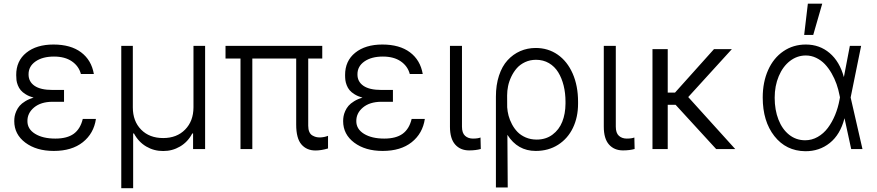

<svg xmlns="http://www.w3.org/2000/svg" viewBox="-20 -788 4634 1015"><path d="M318.5 -283.7V-250H257.1Q196 -249.6 160.3 -220Q124.6 -190.3 125 -148.1Q124.6 -105.8 165.5 -80.6Q206.3 -55.4 272.7 -55.4Q334.9 -55.4 369.9 -80.8Q404.8 -106.2 417.6 -159.4H487.2Q475.9 -82.4 417.8 -36.2Q359.7 9.9 264.2 9.9Q172.6 9.9 114 -33.9Q55.4 -77.8 55.4 -147.7Q55.4 -160.9 57.5 -173.3Q59.7 -185.7 66.4 -201Q73.2 -216.3 83.8 -228.7Q94.5 -241.1 113.5 -252.8Q132.5 -264.6 157.7 -271.7Q133.9 -278.4 116.5 -289.1Q99.1 -299.7 89.5 -311.3Q79.9 -322.8 74.2 -337.5Q68.5 -352.3 67.1 -364.3Q65.7 -376.4 65.7 -391Q65.3 -465.9 119.1 -509.2Q172.9 -552.6 262.8 -552.6Q353.7 -552.6 408.6 -511.5Q463.4 -470.5 476.2 -396.7H407.7Q396.7 -438.6 359.9 -463.8Q323.2 -489 265.3 -489Q204.9 -489 167.8 -463.1Q130.7 -437.1 131 -394.9Q130.7 -356.5 162.5 -334.5Q194.2 -312.5 257.1 -312.5H318.5Z M621.1 207V-545.5H682.2V-220.2Q682.2 -147.4 726 -102.8Q769.9 -58.2 842.7 -58.2Q914.8 -58.2 958.6 -103Q1002.5 -147.7 1002.8 -220.2V-545.5H1064.3V0H1000.7V-82.4H996.4Q973 -37.6 931.8 -13.5Q890.6 10.7 842.7 10.3Q794.4 10.7 753.4 -13.3Q712.4 -37.3 688.2 -82.4H683.9V207Z M1683.6 -545.5V-478.7H1609.4V-123.2Q1609.4 -104 1615.1 -91.1Q1620.7 -78.1 1631 -72.1Q1641.3 -66.1 1650.7 -63.7Q1660.2 -61.4 1671.5 -61.4Q1694.6 -62.1 1714.1 -70V-3.2Q1678.6 7.5 1647.7 7.5Q1600.9 7.5 1573.3 -24.7Q1545.8 -56.8 1545.8 -129.3V-478.7H1313.9V0H1251.4V-478.7H1172.2V-545.5Z M2057.2 -283.7V-250H1995.7Q1934.7 -249.6 1899 -220Q1863.3 -190.3 1863.6 -148.1Q1863.3 -105.8 1904.1 -80.6Q1945 -55.4 2011.4 -55.4Q2073.5 -55.4 2108.5 -80.8Q2143.5 -106.2 2156.2 -159.4H2225.9Q2214.5 -82.4 2156.4 -36.2Q2098.4 9.9 2002.8 9.9Q1911.2 9.9 1852.6 -33.9Q1794 -77.8 1794 -147.7Q1794 -160.9 1796.2 -173.3Q1798.3 -185.7 1805 -201Q1811.8 -216.3 1822.4 -228.7Q1833.1 -241.1 1852.1 -252.8Q1871.1 -264.6 1896.3 -271.7Q1872.5 -278.4 1855.1 -289.1Q1837.7 -299.7 1828.1 -311.3Q1818.5 -322.8 1812.9 -337.5Q1807.2 -352.3 1805.8 -364.3Q1804.3 -376.4 1804.3 -391Q1804 -465.9 1857.8 -509.2Q1911.6 -552.6 2001.4 -552.6Q2092.3 -552.6 2147.2 -511.5Q2202.1 -470.5 2214.8 -396.7H2146.3Q2135.3 -438.6 2098.5 -463.8Q2061.8 -489 2003.9 -489Q1943.5 -489 1906.4 -463.1Q1869.3 -437.1 1869.7 -394.9Q1869.3 -356.5 1901.1 -334.5Q1932.9 -312.5 1995.7 -312.5H2057.2Z M2358.7 -545.5H2422.2V-118.3Q2422.2 -84.9 2438.6 -70.1Q2454.9 -55.4 2480.1 -55.4Q2506 -55.4 2520.2 -61.1L2521.7 -0.4Q2495.4 7.1 2460.2 7.1Q2413.7 7.1 2386.2 -24Q2358.7 -55 2358.7 -118.3Z M2601.6 203.1V-277Q2601.6 -338.8 2617.9 -388.3Q2634.2 -437.9 2663.2 -469.5Q2692.1 -501.1 2730.1 -517.8Q2768.1 -534.4 2812.1 -534.4Q2877.5 -534.4 2928.3 -499.1Q2979 -463.8 3007.5 -399Q3035.9 -334.2 3035.9 -250V-240.1Q3035.9 -168.3 3008.7 -111.9Q2981.5 -55.4 2930.4 -22.7Q2879.3 9.9 2812.1 9.9Q2716.3 9.9 2662.3 -75.3L2664.1 203.1ZM2661.2 -220.9Q2662.6 -198.9 2668.5 -176.5Q2674.4 -154.1 2686.6 -131Q2698.9 -108 2715.9 -90.4Q2733 -72.8 2759.2 -61.4Q2785.5 -50.1 2817.1 -50.1Q2865.8 -50.1 2900.7 -76.2Q2935.7 -102.3 2952.4 -144.4Q2969.1 -186.4 2969.5 -240.1V-250Q2969.5 -295.8 2959.7 -335.4Q2949.9 -375 2931.1 -405.7Q2912.3 -436.4 2882.1 -454.2Q2851.9 -471.9 2813.6 -471.9Q2782.3 -471.9 2756 -459.7Q2729.8 -447.4 2712.5 -427.9Q2695.3 -408.4 2683.2 -383.2Q2671.2 -358 2666 -332.9Q2660.9 -307.9 2660.9 -283.7Z M3171.9 -545.5H3235.4V-118.3Q3235.4 -84.9 3251.8 -70.1Q3268.1 -55.4 3293.3 -55.4Q3319.2 -55.4 3333.5 -61.1L3334.9 -0.4Q3308.6 7.1 3273.4 7.1Q3226.9 7.1 3199.4 -24Q3171.9 -55 3171.9 -118.3Z M3509.9 -528.4V-298.3H3548.3L3754.6 -528.4H3849.1L3618.3 -274.9L3866.8 0H3766L3551.5 -234H3509.9V0H3429.3V-528.4Z M4236.5 11.4Q4135.3 9.9 4073.7 -68.5Q4012.1 -147 4012.1 -272.4Q4012.1 -354 4040.7 -417.8Q4069.2 -481.5 4121.3 -517Q4173.3 -552.6 4240.1 -552.6Q4312.9 -552.6 4365.8 -507.6Q4418.7 -462.7 4441.1 -380.3L4472.7 -545.5H4532.3L4476.9 -272.7L4539.4 0H4479.8L4444.6 -162.3H4444.2Q4422.2 -76.7 4366.8 -32.3Q4311.4 12.1 4236.5 11.4ZM4420.5 -273.4 4418.3 -283.7Q4412.6 -314.3 4402.3 -343.6Q4392 -372.9 4376.1 -400.6Q4360.1 -428.3 4340.6 -448.9Q4321 -469.5 4294.9 -482.1Q4268.8 -494.7 4240.1 -494.7Q4193.9 -494.7 4156.1 -465.6Q4118.3 -436.4 4096.8 -385.1Q4075.3 -333.8 4075.3 -271.3Q4075.3 -207 4095.2 -155.9Q4115.1 -104.8 4151.8 -75.6Q4188.6 -46.5 4236.5 -46.5Q4271.7 -46.5 4302.7 -64.1Q4333.8 -81.7 4356.4 -111.9Q4378.9 -142 4394.7 -180.2Q4410.5 -218.4 4418.3 -261.7ZM4231.2 -603.3 4250.7 -768.5H4326.7L4279.1 -603.3Z"/></svg>

Font: Inter Light BETA
Style: Regular
Weight: 300
Designer: Rasmus Andersson
Foundry: rsms
Version: Version 3.011;git-f93a4a705